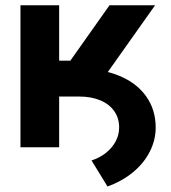

<svg xmlns="http://www.w3.org/2000/svg" viewBox="-20 -550 640 717"><path d="M127.3 -293.5H275.8Q361.9 -293.5 426.6 -266.4Q491.3 -239.3 526.3 -189.5Q561.4 -139.7 561.4 -73.6Q561.4 -26.8 539.2 16.6Q517.1 60 476.2 93.6Q435.4 127.1 381.4 146.4L321.8 49.2Q352.5 39.2 375.7 20.8Q398.9 2.3 411.8 -21.9Q424.7 -46.1 424.9 -72.8Q425.3 -107.8 407 -134.3Q388.8 -160.9 354.8 -175.2Q320.9 -189.5 275.8 -189.5H127.3ZM56.4 -530.4H200.9V-323.5H242.7L389 -530.4H559.2L317.8 -189.5H200.9V0H56.4Z"/></svg>

Font: Pretendard Variable
Style: Regular
Weight: 400
Designer: Base glyphs from Inter by Rasmus Andersson; Hangul glyphs from Noto Sans CJK(Source Han Sans) by Jang Soo-young and Kang
Foundry: Kil Hyung-jin
Version: Version 1.100;FEAKit 1.0